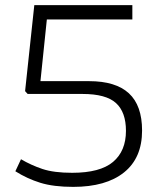

<svg xmlns="http://www.w3.org/2000/svg" viewBox="-20 -720 626 750"><path d="M40 -51 62 -98Q101 -75 145.5 -60Q190 -45 262 -45Q371 -45 421.5 -87.5Q472 -130 472 -209Q472 -282 433 -317.5Q394 -353 302 -353H88L78 -364L114 -700H497V-644H163L138 -403H328Q432 -403 483.5 -355.5Q535 -308 535 -210Q535 -103 464.5 -46.5Q394 10 266 10Q189 10 137.5 -6Q86 -22 40 -51Z"/></svg>

Font: Georama Light
Style: Regular
Weight: 300
Designer: Jean-Baptiste Levee
Foundry: Production Type
Version: Version 1.000